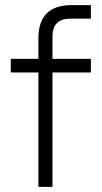

<svg xmlns="http://www.w3.org/2000/svg" viewBox="-20 -730 397 750"><path d="M130 -580V-500H22V-447H130V0H185V-447H335V-500H185V-587C185 -634 208 -657 255 -657H335V-710H260C173 -710 130 -667 130 -580Z"/></svg>

Font: Uncut Sans Light
Style: Regular
Weight: 300
Designer: Kasper Nordkvist
Foundry: UNCUT.wtf
Version: Version 1.304;Glyphs 3.2 (3246)